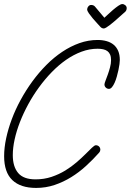

<svg xmlns="http://www.w3.org/2000/svg" viewBox="-20 -924 649 953"><path d="M521 -482.9Q511.7 -482.9 505.1 -489.3Q498.5 -495.6 498.5 -504.9Q498.5 -510.3 503.7 -523.4Q508.8 -536.6 514.9 -553.5Q521 -570.3 526.1 -589.4Q531.2 -608.4 531.2 -625.5Q531.2 -642.1 526.6 -652.8Q522 -663.6 513.2 -670.2Q504.4 -676.8 491.9 -679.4Q479.5 -682.1 464.4 -682.1Q424.3 -682.1 384.8 -667.5Q345.2 -652.8 308.1 -627Q271 -601.1 237.1 -566.2Q203.1 -531.2 173.6 -490.7Q144 -450.2 120.1 -406.2Q96.2 -362.3 79.1 -318.4Q62 -274.4 52.7 -232.4Q43.5 -190.4 43.5 -153.8Q43.5 -97.2 70.1 -65.4Q96.7 -33.7 156.2 -33.7Q198.7 -33.7 235.8 -46.1Q272.9 -58.6 304 -77.6Q335 -96.7 360.1 -118.4Q385.3 -140.1 404.3 -159.2Q423.3 -178.2 436.3 -190.7Q449.2 -203.1 455.6 -203.1Q465.3 -203.1 471.7 -196.8Q478 -190.4 478 -180.7Q478 -173.3 472.2 -166.5Q441.9 -132.3 407.2 -100.6Q372.6 -68.8 333.5 -44.7Q294.4 -20.5 251 -5.9Q207.5 8.8 159.2 8.8Q82 8.8 41.3 -30Q0.5 -68.8 0.5 -148.9Q0.5 -190.4 10.5 -237.3Q20.5 -284.2 38.6 -332.5Q56.6 -380.9 82.8 -428.7Q108.9 -476.6 140.9 -520.3Q172.9 -564 210.2 -601.6Q247.6 -639.2 288.8 -666.7Q330.1 -694.3 374.3 -710Q418.5 -725.6 464.4 -725.6Q489.3 -725.6 509.5 -719.7Q529.8 -713.9 544.2 -701.9Q558.6 -689.9 566.7 -671.1Q574.7 -652.3 574.7 -626Q574.7 -618.7 573 -605.5Q571.3 -592.3 567.9 -576.4Q564.5 -560.5 559.8 -543.9Q555.2 -527.3 549.1 -513.7Q543 -500 535.9 -491.5Q528.8 -482.9 521 -482.9ZM495.6 -782.7Q485.4 -782.7 478 -791Q473.6 -796.4 462.6 -807.9Q451.7 -819.3 440.7 -832.5Q429.7 -845.7 421.1 -857.9Q412.6 -870.1 412.6 -877.4Q412.6 -885.3 418.5 -892.3Q424.3 -899.4 432.6 -899.4Q438 -899.4 442.9 -897.5Q447.8 -895.5 451.2 -891.6L498 -835.9Q503.9 -840.8 515.6 -852.1Q527.3 -863.3 540.8 -874.8Q554.2 -886.2 566.9 -895Q579.6 -903.8 586.9 -903.8Q595.2 -903.8 602.1 -897.9Q608.9 -892.1 608.9 -883.8Q608.9 -878.4 606.9 -873.5Q605 -868.7 601.1 -865.2Q597.2 -861.8 588.9 -854.5Q580.6 -847.2 570.3 -837.9Q560.1 -828.6 548.6 -818.8Q537.1 -809.1 526.9 -801Q516.6 -793 508.1 -787.8Q499.5 -782.7 495.6 -782.7Z"/></svg>

Font: Helvetia Verbundene
Style: Regular
Weight: 400
Designer: Peter Wiegel, original typeface by Carl Albert Fahrenwaldt 1901
Foundry: Peter Wiegel
Version: Version 2.000